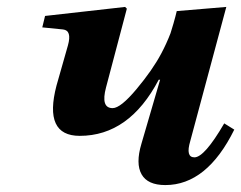

<svg xmlns="http://www.w3.org/2000/svg" viewBox="-20 -522 696 554"><path d="M102 -443 110 -476 341 -502 346 -497 286 -270Q270 -210 305 -210Q328 -210 374 -265Q420 -320 445 -367Q460 -395 472 -426Q482 -458 486 -474L490 -490L633 -502L529 -115Q515 -68 541 -68Q570 -68 627 -166L656 -148Q577 12 457 12Q406 12 388.5 -19Q371 -50 388 -107L442 -292H438Q353 -130 210 -130Q105 -130 143 -275L176 -391Q188 -434 162 -437Z"/></svg>

Font: Heuristica
Style: Bold Italic
Weight: 700
Italic angle: -13°
Version: Version 1.0.2